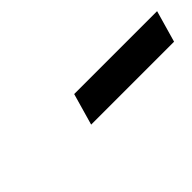

<svg xmlns="http://www.w3.org/2000/svg" viewBox="27 -922 560 560"><g transform="rotate(-45 307.0 -642.0)"><path d="M580 -593H238L266 -691H608Z"/></g></svg>

Font: Intel One Mono
Style: Bold Italic
Weight: 700
Italic angle: -16°
Monospace: yes
Designer: Fred Shallcrass
Foundry: Frere-Jones Type LLC
Version: Version 1.400;hotconv 1.1.0;makeotfexe 2.6.0;FJTRelease1.4